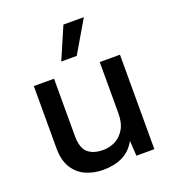

<svg xmlns="http://www.w3.org/2000/svg" viewBox="-136 -841 862 955"><g transform="rotate(-20 295.5 -363.5)"><path d="M248 10Q198 10 156.5 -8.5Q115 -27 90 -67Q65 -107 65 -170V-500H172V-198Q172 -133 201 -108Q230 -83 282 -83Q316 -83 346 -98.5Q376 -114 395 -146Q414 -178 414 -230V-500H521V0H426L421 -80Q395 -33 351.5 -11.5Q308 10 248 10ZM308 -737H416L317 -568H235Z"/></g></svg>

Font: Prodigy Sans Medium
Style: Regular
Weight: 500
Designer: Wei Huang
Foundry: Wei Huang
Version: Version 1.003; ttfautohint (v1.8.3)